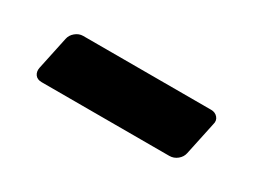

<svg xmlns="http://www.w3.org/2000/svg" viewBox="-27 -502 533 404"><g transform="rotate(30 239.0 -300.0)"><path d="M70 -236Q59 -236 54 -243Q49 -250 51 -260L68 -340Q70 -350 78.5 -357Q87 -364 97 -364H408Q418 -364 424 -357Q430 -350 427 -340L410 -260Q408 -250 399.5 -243Q391 -236 380 -236Z"/></g></svg>

Font: Rubik Light SemiBold
Style: Italic
Weight: 600
Italic angle: -12°
Version: Version 2.104